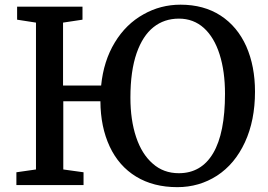

<svg xmlns="http://www.w3.org/2000/svg" viewBox="-20 -771 1116 800"><path d="M243.7 -349.1V-64.9L328.1 -53.2V0H48.3V-53.2L129.9 -64.9V-676.8L51.3 -689V-743.2H323.7V-689L242.7 -676.8V-414.6H401.4Q411.6 -517.1 458.3 -594Q504.9 -670.9 578.1 -711.4Q648.9 -751.5 732.4 -751.5Q829.1 -751.5 899.2 -706.1Q969.2 -660.6 1006.3 -577.6Q1042.5 -495.1 1042.5 -389.2Q1042.5 -269 1000.5 -178.2Q958.5 -87.4 884.3 -39.1Q810.1 8.8 718.8 8.8Q619.1 8.8 547.1 -35.2Q475.1 -79.1 437 -160.6Q398.9 -242.2 398.4 -349.1ZM829.6 -654.3Q786.1 -693.4 725.6 -693.4Q664.1 -693.4 619.4 -657.7Q574.7 -622.1 549.3 -549.8Q523.4 -475.1 523.4 -364.3Q523.4 -271 547.1 -200Q570.8 -128.9 616.2 -89.4Q661.1 -49.3 725.1 -49.3Q818.8 -49.3 868.2 -132.8Q917.5 -216.3 917.5 -380.4Q917.5 -473.6 895 -544.4Q872.6 -615.2 829.6 -654.3Z"/></svg>

Font: Merriweather
Style: Regular
Weight: 400
Designer: Eben Sorkin
Foundry: Eben Sorkin
Version: Version 1.584; ttfautohint (v1.8.1)